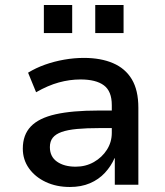

<svg xmlns="http://www.w3.org/2000/svg" viewBox="-20 -737 660 766"><path d="M259 9Q205 9 162.5 -11Q120 -31 95.5 -65.5Q71 -100 71 -144Q71 -199 103 -232.5Q135 -266 201.5 -281Q268 -296 372 -296H442V-226H377Q325 -226 287.5 -222.5Q250 -219 226 -210.5Q202 -202 190.5 -187.5Q179 -173 179 -150Q179 -112 207.5 -92Q236 -72 282 -72Q322 -72 354.5 -90.5Q387 -109 406.5 -139.5Q426 -170 426 -207V-318Q426 -373 394.5 -396.5Q363 -420 301 -420Q258 -420 214.5 -408Q171 -396 124 -369L92 -447Q123 -466 159.5 -479Q196 -492 236 -499Q276 -506 315 -506Q382 -506 431 -485Q480 -464 506 -420.5Q532 -377 532 -307V0H438V-106H437Q423 -74 398.5 -47.5Q374 -21 339 -6Q304 9 259 9ZM360 -605V-717H473V-605ZM155 -605V-717H268V-605Z"/></svg>

Font: Nunito Sans 8pt SemiBold
Style: Regular
Weight: 600
Version: Version 3.101;gftools[0.9.27]